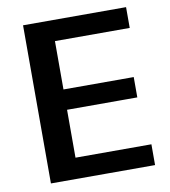

<svg xmlns="http://www.w3.org/2000/svg" viewBox="-80 -768 741 837"><g transform="rotate(-10 291.0 -350.0)"><path d="M175 -92H539V0H78V-700H534V-608H175L203 -679V-347L175 -394H514V-304H175L203 -351V-21Z"/></g></svg>

Font: Pathway Extreme 28pt SemiBold
Style: Regular
Weight: 600
Designer: Eduardo Rodriguez Tunni
Foundry: Eduardo Rodriguez Tunni
Version: Version 1.001;gftools[0.9.26]